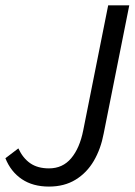

<svg xmlns="http://www.w3.org/2000/svg" viewBox="-21 -676 497 708"><path d="M159.5 12Q100.1 12 59.5 -15.4Q18.8 -42.8 -1.1 -92.5L46.7 -128.8Q63.1 -93.2 90.4 -74.1Q117.8 -55.1 159.7 -55.1Q210.1 -55.1 241.5 -92.5Q273 -129.8 286 -195.8L377.9 -656.3H455.7L361.4 -183.9Q350.8 -127.1 325 -82.9Q299.1 -38.7 257.7 -13.4Q216.3 12 159.5 12Z"/></svg>

Font: Source Sans 3
Style: Italic
Weight: 200
Italic angle: -11°
Designer: Paul D. Hunt
Foundry: Adobe
Version: Version 3.046;hotconv 1.0.118;makeotfexe 2.5.65603